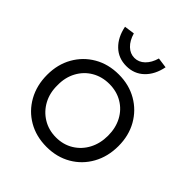

<svg xmlns="http://www.w3.org/2000/svg" viewBox="-206 -876 1018 1018"><g transform="rotate(45 303.5 -366.5)"><path d="M40 -263Q40 -341 74.5 -402Q109 -463 169.5 -498Q230 -533 308 -533Q385 -533 445.5 -498Q506 -463 540.5 -402Q575 -341 575 -263Q575 -184 540.5 -122Q506 -60 445.5 -25Q385 10 308 10Q230 10 169.5 -25Q109 -60 74.5 -122Q40 -184 40 -263ZM497 -263Q497 -321 473 -366Q449 -411 406 -436.5Q363 -462 308 -462Q253 -462 209.5 -436.5Q166 -411 141.5 -365.5Q117 -320 118 -263Q117 -205 141.5 -159.5Q166 -114 209.5 -87.5Q253 -61 308 -61Q363 -61 406 -87.5Q449 -114 473 -159.5Q497 -205 497 -263ZM152 -735 210 -743Q222 -701 247 -677Q272 -653 304 -653Q336 -653 361 -677Q386 -701 398 -743L456 -735Q443 -669 403 -630.5Q363 -592 304 -592Q245 -592 205 -630.5Q165 -669 152 -735Z"/></g></svg>

Font: Our Lexend Light
Style: Regular
Weight: 300
Designer: Bonnie Shaver-Troup, Thomas Jockin
Foundry: Lexend
Version: Version 1.007